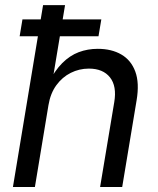

<svg xmlns="http://www.w3.org/2000/svg" viewBox="-20 -748 631 768"><path d="M173.8 -327.1 119.6 0H31.7L152.3 -727.5H240.2L188 -413.6H172.9Q198.2 -464.8 228.8 -495.4Q259.3 -525.9 294.9 -539.3Q330.6 -552.7 371.1 -552.7Q426.3 -552.7 465.3 -530Q504.4 -507.3 521.2 -461.7Q538.1 -416 526.4 -346.7L468.8 0H380.4L437 -339.4Q447.8 -403.3 419.9 -438.5Q392.1 -473.6 335.4 -473.6Q296.9 -473.6 262.9 -456.5Q229 -439.5 205.3 -407Q181.6 -374.5 173.8 -327.1ZM58.6 -603 69.8 -670.4H385.3L374 -603Z"/></svg>

Font: Inter Variable
Style: Italic
Weight: 400
Italic angle: -9.39999°
Designer: Rasmus Andersson
Foundry: rsms
Version: Version 4.001;git-9221beed3